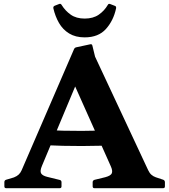

<svg xmlns="http://www.w3.org/2000/svg" viewBox="-20 -991 892 1011"><path d="M12.6 0Q3 0 3 -10V-31.8Q3 -41.8 12.4 -44.6L53.3 -56.8Q69.6 -63.3 78.8 -72.2Q88.1 -81.2 93.8 -94.3L369.6 -731.8Q373.2 -740.8 383.2 -742.3L455.1 -757.8Q464.7 -760.2 466.7 -749.8L480.6 -692.6L760 -95.3Q767.3 -79.6 777.2 -70.9Q787 -62.3 800.2 -57.6L839.4 -44.6Q848.4 -41 848.4 -31.4V-9.6Q848.4 0 838.4 0H477.5Q467.9 0 467.9 -10V-31.8Q467.9 -40.4 477.3 -44L534.3 -57.9Q563.7 -65.8 568.9 -78.9Q574.1 -91.9 563.3 -115.8L338.6 -618.9L434.4 -675.6L201.4 -118.8Q189.2 -90.3 196.5 -78.1Q203.8 -65.8 228.7 -59.7L294.3 -43.6Q303.9 -41.4 303.9 -31.4V-9.6Q303.9 0 293.9 0ZM214.2 -306.6Q310.3 -301.4 410.6 -301.8Q510.9 -302.2 605.9 -307.4V-227.5Q510.9 -222.3 410.6 -222.1Q310.3 -221.9 214.2 -226.7ZM425.8 -794.2Q377.7 -794.2 344.2 -814.7Q310.7 -835.2 290.6 -870.1Q270.6 -905 261 -947.2Q259 -956.9 268 -960.8L291.3 -969.9Q299.9 -973.4 304.5 -965Q323.3 -934.4 352.4 -913.8Q381.6 -893.2 425.8 -893.2Q470.6 -893.2 500.2 -913.8Q529.7 -934.4 547.5 -964.9Q551.5 -973.4 561.1 -969.4L584.6 -960.3Q593.2 -957.8 591.2 -946.8Q577.6 -882.9 537.9 -838.5Q498.2 -794.2 425.8 -794.2Z"/></svg>

Font: Hahmlet
Style: Regular
Weight: 400
Designer: Minjoo Ham & Mark Frömberg
Foundry: hypertype
Version: Version 1.002